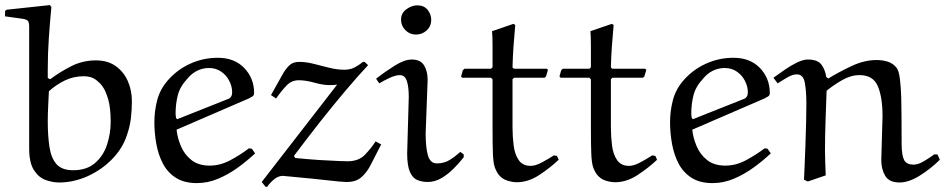

<svg xmlns="http://www.w3.org/2000/svg" viewBox="-34 -704 3696 751"><path d="M-14.2 -661.1 -7.8 -666 161.1 -684.1 167 -676.8Q161.1 -615.7 157 -554.9Q152.8 -494.1 152.8 -432.1V-398.9L162.1 -394Q202.1 -423.8 246.1 -445.8Q290 -467.8 340.8 -467.8Q387.7 -467.8 418.9 -445.3Q450.2 -422.9 466.1 -386.5Q481.9 -350.1 481.9 -308.1Q481.9 -274.9 478 -241.9Q474.1 -209 462.9 -176.8Q445.8 -123.5 404.3 -81.3Q362.8 -39.1 308.3 -14.6Q253.9 9.8 196.8 9.8Q171.9 9.8 144.5 0Q117.2 -9.8 98.6 -38.8Q80.1 -67.9 80.1 -123V-599.1Q80.1 -617.2 74.5 -623Q68.8 -628.9 48.8 -631.3Q28.8 -633.8 -14.2 -640.1ZM157.2 -347.2Q156.2 -322.3 154.5 -290Q152.8 -257.8 152.8 -229Q152.8 -172.9 159.4 -129.4Q166 -85.9 187 -62Q208 -38.1 252 -38.1Q305.2 -38.1 337.6 -66.2Q370.1 -94.2 384.5 -137.7Q398.9 -181.2 398.9 -227.1Q398.9 -282.2 389.4 -314.7Q379.9 -347.2 369.1 -362.8Q359.4 -377.9 341.3 -391.8Q323.2 -405.8 293.9 -405.8Q253.9 -405.8 220 -389.4Q186 -373 157.2 -347.2Z M939 -318.8 656.7 -196.8Q659.7 -166 673.3 -133.1Q687 -100.1 714.6 -78.1Q742.2 -56.2 786.1 -56.2Q827.1 -56.2 866.5 -77.1Q905.8 -98.1 939.9 -124L951.2 -122.1L963.9 -104Q933.1 -75.2 896.5 -48.6Q859.9 -22 819.3 -4.9Q778.8 12.2 735.8 12.2Q686 12.2 653.6 -8.8Q621.1 -29.8 603 -64.5Q585 -99.1 577.4 -141.6Q569.8 -184.1 569.8 -226.1Q569.8 -270 580.8 -312Q591.8 -354 621.1 -388.2Q658.2 -431.2 709.5 -454.6Q760.7 -478 817.9 -478Q882.8 -478 921.4 -438Q960 -397.9 960 -339.8Q960 -331.1 953.4 -326.9Q946.8 -322.8 939 -318.8ZM698.7 -396Q669.9 -365.2 661.4 -331.1Q652.8 -296.9 652.8 -259.8Q652.8 -255.9 653.3 -251.5Q653.8 -247.1 654.8 -242.2L659.2 -237.8L860.8 -317.9Q865.7 -319.8 869.9 -325.9Q874 -332 874 -344.2Q874 -365.2 863 -387.2Q852.1 -409.2 831.5 -423.6Q811 -438 783.2 -438Q758.3 -438 736.6 -427Q714.8 -416 698.7 -396Z M1385.7 -461.9H1392.1L1405.8 -449.2Q1364.7 -405.3 1316.4 -348.1Q1268.1 -291 1217 -226.1Q1166 -161.1 1115.7 -94.2L1121.1 -85.9Q1169.9 -81.1 1215.3 -78.1Q1260.7 -75.2 1291.3 -74.2Q1321.8 -73.2 1325.7 -73.2Q1368.7 -73.2 1393.3 -98.6Q1418 -124 1435.1 -150.9L1457 -139.2L1416 -59.1Q1400.9 -29.3 1378.9 -10.3Q1356.9 8.8 1318.8 7.8Q1314 7.8 1291 5.9Q1268.1 3.9 1240 0.5Q1211.9 -2.9 1189.9 -4.9L1072.8 -16.1Q1054.7 -16.1 1038.8 -3.2Q1022.9 9.8 1010.7 26.9H1004.9L989.7 7.8L1284.7 -373Q1277.8 -372.1 1270.3 -371.6Q1262.7 -371.1 1254.9 -371.1Q1230 -371.1 1196 -380.6Q1162.1 -390.1 1134.8 -390.1Q1106.9 -390.1 1087.9 -370.6Q1068.8 -351.1 1045.9 -318.8L1025.9 -332L1075.7 -420.9Q1090.8 -443.8 1103.3 -452.9Q1115.7 -461.9 1137.7 -461.9Q1163.6 -461.9 1193.1 -454.3Q1222.7 -446.8 1253.7 -439Q1284.7 -431.2 1313 -431.2Q1335 -431.2 1352.3 -439.9Q1369.6 -448.7 1385.7 -461.9Z M1652.8 -625Q1651.9 -600.1 1634.3 -584.5Q1616.7 -568.8 1592.8 -568.8Q1568.8 -568.8 1551.8 -585.9Q1534.7 -603 1534.7 -627Q1534.7 -652.8 1555.7 -668Q1576.7 -683.1 1598.6 -683.1Q1624.5 -683.1 1638.7 -665.5Q1652.8 -647.9 1652.8 -625ZM1638.7 -392.1 1630.9 -182.1Q1630.9 -127 1639.9 -95.9Q1648.9 -64.9 1674.8 -64.9Q1703.6 -64.9 1725.1 -78.4Q1746.6 -91.8 1766.6 -109.9L1779.8 -100.1V-88.9Q1762.7 -66.9 1740.2 -44.4Q1717.8 -22 1692.4 -7.1Q1667 7.8 1638.7 7.8Q1617.7 7.8 1599.1 0.5Q1580.6 -6.8 1569.6 -31Q1558.6 -55.2 1558.6 -104L1564.9 -325.2Q1564.9 -364.3 1557.4 -387.2Q1549.8 -410.2 1529.8 -410.2Q1513.7 -410.2 1490.7 -399.7Q1467.8 -389.2 1449.7 -377.9L1437 -396Q1471.2 -422.9 1509.5 -447Q1547.9 -471.2 1576.7 -471.2Q1610.8 -471.2 1624.8 -448.2Q1638.7 -425.3 1638.7 -392.1Z M1890.6 -582 1974.6 -610.8 1981.4 -606Q1977.5 -563 1974.6 -523.4Q1971.7 -483.9 1970.7 -439.9L1976.6 -435.1H2104.5L2109.4 -431.2L2101.6 -404.8L2095.7 -399.9H1976.6L1970.7 -394V-205.1Q1970.7 -169.9 1975.1 -135Q1979.5 -100.1 1995.1 -77.6Q2010.7 -55.2 2041.5 -55.2Q2060.5 -55.2 2085.4 -68.6Q2110.4 -82 2132.3 -96.2L2144.5 -94.2L2151.4 -79.1Q2117.2 -46.9 2074.5 -19Q2031.7 8.8 1987.3 8.8Q1970.2 8.8 1950 2.4Q1929.7 -3.9 1915.5 -22Q1905.8 -36.1 1900.6 -52Q1895.5 -67.9 1894 -102.1Q1892.6 -136.2 1892.6 -203.1V-393.1L1886.7 -399.9H1774.4L1769.5 -404.8L1776.4 -429.2L1782.7 -435.1H1886.7L1892.6 -440.9Q1892.6 -479 1892.6 -521Q1892.6 -563 1890.6 -582Z M2275.4 -582 2359.4 -610.8 2366.2 -606Q2362.3 -563 2359.4 -523.4Q2356.4 -483.9 2355.5 -439.9L2361.3 -435.1H2489.3L2494.1 -431.2L2486.3 -404.8L2480.5 -399.9H2361.3L2355.5 -394V-205.1Q2355.5 -169.9 2359.9 -135Q2364.3 -100.1 2379.9 -77.6Q2395.5 -55.2 2426.3 -55.2Q2445.3 -55.2 2470.2 -68.6Q2495.1 -82 2517.1 -96.2L2529.3 -94.2L2536.1 -79.1Q2502 -46.9 2459.2 -19Q2416.5 8.8 2372.1 8.8Q2355 8.8 2334.7 2.4Q2314.5 -3.9 2300.3 -22Q2290.5 -36.1 2285.4 -52Q2280.3 -67.9 2278.8 -102.1Q2277.3 -136.2 2277.3 -203.1V-393.1L2271.5 -399.9H2159.2L2154.3 -404.8L2161.1 -429.2L2167.5 -435.1H2271.5L2277.3 -440.9Q2277.3 -479 2277.3 -521Q2277.3 -563 2275.4 -582Z M2956.1 -318.8 2673.8 -196.8Q2676.8 -166 2690.4 -133.1Q2704.1 -100.1 2731.7 -78.1Q2759.3 -56.2 2803.2 -56.2Q2844.2 -56.2 2883.5 -77.1Q2922.9 -98.1 2957 -124L2968.3 -122.1L2981 -104Q2950.2 -75.2 2913.6 -48.6Q2877 -22 2836.4 -4.9Q2795.9 12.2 2752.9 12.2Q2703.1 12.2 2670.7 -8.8Q2638.2 -29.8 2620.1 -64.5Q2602.1 -99.1 2594.5 -141.6Q2586.9 -184.1 2586.9 -226.1Q2586.9 -270 2597.9 -312Q2608.9 -354 2638.2 -388.2Q2675.3 -431.2 2726.6 -454.6Q2777.8 -478 2835 -478Q2899.9 -478 2938.5 -438Q2977.1 -397.9 2977.1 -339.8Q2977.1 -331.1 2970.5 -326.9Q2963.9 -322.8 2956.1 -318.8ZM2715.8 -396Q2687 -365.2 2678.5 -331.1Q2669.9 -296.9 2669.9 -259.8Q2669.9 -255.9 2670.4 -251.5Q2670.9 -247.1 2671.9 -242.2L2676.3 -237.8L2877.9 -317.9Q2882.8 -319.8 2887 -325.9Q2891.1 -332 2891.1 -344.2Q2891.1 -365.2 2880.1 -387.2Q2869.1 -409.2 2848.6 -423.6Q2828.1 -438 2800.3 -438Q2775.4 -438 2753.7 -427Q2731.9 -416 2715.8 -396Z M3195.8 -18.1 3126 5.9 3110.8 -1Q3111.8 -20 3113.3 -57.1Q3114.7 -94.2 3116.5 -138.7Q3118.2 -183.1 3119.1 -225.6Q3120.1 -268.1 3120.1 -297.9Q3120.1 -347.7 3114 -380.4Q3107.9 -413.1 3083 -413.1Q3066.9 -413.1 3048.3 -402.6Q3029.8 -392.1 3007.8 -377.9L2991.2 -399.9Q3012.2 -415 3036.1 -431.6Q3060.1 -448.2 3084 -459.7Q3107.9 -471.2 3126 -471.2Q3164.1 -471.2 3179 -451.2Q3193.8 -431.2 3197.8 -402.8L3206.1 -397Q3248 -422.9 3297.6 -446Q3347.2 -469.2 3395 -469.2Q3417 -469.2 3437.5 -463.1Q3458 -457 3472.2 -439.9Q3481.9 -427.7 3485.8 -396.5Q3489.7 -365.2 3491 -326.7Q3492.2 -288.1 3492.2 -255.9Q3492.2 -180.7 3492.7 -137.9Q3493.2 -95.2 3502.7 -77.6Q3512.2 -60.1 3540 -60.1Q3557.1 -60.1 3579.1 -73Q3601.1 -85.9 3620.1 -100.1H3632.8L3642.1 -79.1Q3607.9 -44.9 3564.5 -17.6Q3521 9.8 3484.9 9.8Q3443.8 9.8 3428.5 -16.1Q3413.1 -42 3413.1 -78.1L3418 -249Q3418 -324.2 3399.4 -367.2Q3380.9 -410.2 3328.1 -410.2Q3293.9 -410.2 3260 -390.6Q3226.1 -371.1 3199.2 -349.1Q3197.3 -294.9 3195.1 -232.9Q3192.9 -170.9 3192.9 -116.2Q3192.9 -95.2 3193.8 -71.5Q3194.8 -47.9 3195.8 -18.1Z"/></svg>

Font: Aref Ruqaa
Style: Regular
Weight: 400
Designer: Abdullah Aref
Version: Version 1.002